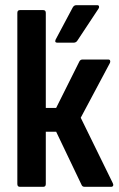

<svg xmlns="http://www.w3.org/2000/svg" viewBox="-20 -722 460 742"><path d="M416 -14Q419 -8 417 -4Q415 0 409 0H307Q298 0 295 -8L197 -213H157V-11Q157 0 147 0H57Q47 0 47 -11V-672Q47 -683 57 -683H147Q157 -683 157 -672V-305H197L287 -485Q291 -492 299 -492H398Q404 -492 405.5 -488Q407 -484 405 -479L292 -267ZM202 -557Q190 -557 195 -569L261 -693Q266 -702 275 -702H356Q361 -702 362.5 -698Q364 -694 361 -689L279 -565Q274 -557 264 -557Z"/></svg>

Font: Sofia Sans Condensed
Style: Bold
Weight: 700
Designer: Botio Nikoltchev, Ani Petrova
Foundry: lettersoup
Version: Version 4.101; ttfautohint (v1.8.4.7-5d5b)